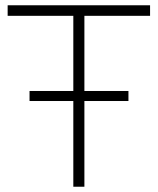

<svg xmlns="http://www.w3.org/2000/svg" viewBox="-20 -708 598 728"><path d="M9 -648V-688H549V-648H300V-363H467V-325H300V0H258V-325H92V-363H258V-648Z"/></svg>

Font: Roundo Light
Style: Regular
Weight: 300
Designer: Namrata Goyal (Gurmukhi), Shiva Nallaperumal (Latin)
Foundry: Indian Type Foundry
Version: Version 1.000;PS 1.0;hotconv 1.0.88;makeotf.lib2.5.647800